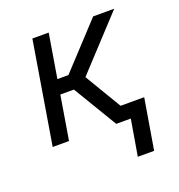

<svg xmlns="http://www.w3.org/2000/svg" viewBox="-128 -627 856 917"><g transform="rotate(-20 300.0 -168.5)"><path d="M500 183H417L448 0H374L240 -223H171L134 0H51L137 -520H220L183 -297H239L446 -520H553L312 -260L423 -74H543Z"/></g></svg>

Font: Iosevka Aile
Style: Italic
Weight: 400
Italic angle: -9°
Designer: Belleve Invis
Foundry: Belleve Invis
Version: Version 28.0.1; ttfautohint (v1.8.4)